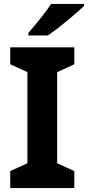

<svg xmlns="http://www.w3.org/2000/svg" viewBox="-20 -954 446 974"><path d="M357 0H32V-86L119 -126V-588L32 -628V-714H357V-628L270 -588V-126L357 -86ZM406 -924Q392 -910 369 -890Q346 -870 319.5 -848Q293 -826 267.5 -806.5Q242 -787 223 -774H124V-787Q140 -806 161.5 -831.5Q183 -857 204 -884.5Q225 -912 239 -934H406Z"/></svg>

Font: Noto Sans Balinese
Style: Regular
Weight: 400
Designer: Aditya Bayu, David Williams
Foundry: David Williams
Version: Version 2.003